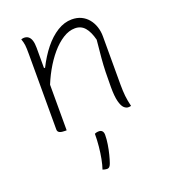

<svg xmlns="http://www.w3.org/2000/svg" viewBox="-146 -641 891 1015"><g transform="rotate(-20 300.0 -133.5)"><path d="M514 0Q510 1 506.5 1.5Q503 2 499 2Q486 2 474.5 -9Q463 -20 455.5 -49Q448 -78 448 -130Q448 -177 449 -214Q450 -251 453.5 -292Q457 -333 463 -391Q451 -438 430 -462.5Q409 -487 375 -487Q341 -487 307 -465.5Q273 -444 242 -407.5Q211 -371 185 -324.5Q159 -278 141 -228L138 -345H156Q184 -401 218.5 -444Q253 -487 293 -512Q333 -537 375 -537Q405 -537 428 -526Q451 -515 467 -495.5Q483 -476 491.5 -450.5Q500 -425 500 -397Q500 -352 500 -306.5Q500 -261 500 -215.5Q500 -170 500 -124Q500 -89 503 -60.5Q506 -32 514 0ZM150 5Q149 5 147 5Q145 5 143.5 5Q142 5 140 5Q132 5 124.5 4Q117 3 111.5 0.5Q106 -2 103 -6.5Q100 -11 100 -18Q100 -71 100 -124Q100 -177 100 -230Q100 -283 100 -336Q100 -389 100 -442Q100 -477 98 -493Q96 -509 89 -529Q92 -530 94.5 -530.5Q97 -531 100 -531.5Q103 -532 105 -532Q120 -532 130 -524Q140 -516 145 -500Q150 -484 150 -459Q150 -382 150 -304.5Q150 -227 150 -150Q150 -73 150 5ZM284 73Q288 71 294 69.5Q300 68 308 68Q320 68 326.5 75.5Q333 83 333 97Q333 121 328.5 149.5Q324 178 317.5 203.5Q311 229 305 246Q301 258 295.5 264Q290 270 281 270Q275 270 269 268.5Q263 267 257 265Q265 242 271 210.5Q277 179 280.5 143.5Q284 108 284 73Z"/></g></svg>

Font: Recursive Monospace Casual Light
Style: Regular
Weight: 300
Version: Version 1.047